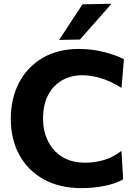

<svg xmlns="http://www.w3.org/2000/svg" viewBox="-20 -988 724 1022"><path d="M414 13.5Q298 13.5 213.5 -33Q129 -79.5 83.2 -162.8Q37.5 -246 37.5 -356Q37.5 -463 81 -547Q124.5 -631 206 -679.2Q287.5 -727.5 401 -727.5Q470 -727.5 534 -711Q598 -694.5 639.5 -673L627 -520Q568.5 -556.5 516.5 -572Q464.5 -587.5 419.5 -587.5Q358.5 -587.5 311 -560.8Q263.5 -534 236.2 -482.2Q209 -430.5 209 -356Q209 -293 234 -239.8Q259 -186.5 309.2 -154.2Q359.5 -122 435.5 -122Q482 -122 530.5 -135.5Q579 -149 626.5 -184.5L635.5 -33.5Q592.5 -9 533.2 2.2Q474 13.5 414 13.5ZM295 -775.5Q326 -823.5 357 -870.8Q388 -918 419 -965L573.5 -968Q530.5 -919 488.2 -871Q446 -823 405.5 -777.5Z"/></svg>

Font: Heraclito
Style: Bold
Weight: 700
Designer: Kostas Bartsokas (font) & Cristiano Sobral (main changes)
Foundry: Kostas Bartsokas (font) & Cristiano Sobral (main changes)
Version: Version 1.00;July 8, 2020;FontCreator 13.0.0.2655 64-bit